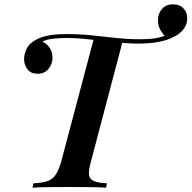

<svg xmlns="http://www.w3.org/2000/svg" viewBox="-20 -865 883 885"><path d="M777 -845Q809 -845 826 -826Q843 -807 843 -781Q843 -753 826.5 -731Q810 -709 781 -695Q753 -680 712 -672Q671 -664 617 -664Q579 -664 537 -668Q495 -672 452 -677Q409 -682 367 -686Q325 -690 288 -690Q255 -690 224 -686.5Q193 -683 175 -673Q195 -665 208.5 -645Q222 -625 222 -599Q222 -570 203.5 -547.5Q185 -525 153 -525Q123 -525 107 -545Q91 -565 91 -593Q91 -616 103.5 -641.5Q116 -667 152 -685Q175 -696 201 -701Q227 -706 250 -707Q273 -708 286 -708Q347 -708 404 -702Q461 -696 516 -690Q571 -684 625 -684Q667 -684 695.5 -688.5Q724 -693 746 -703L744 -695Q731 -707 719.5 -726.5Q708 -746 708 -772Q708 -802 726.5 -823.5Q745 -845 777 -845ZM413 -689Q413 -689 426.5 -688Q440 -687 460 -685Q480 -683 500 -681Q520 -679 533 -678Q546 -677 546 -677L398 -116Q388 -79 390.5 -59Q393 -39 412.5 -30.5Q432 -22 473 -20L469 0Q439 -2 392.5 -2.5Q346 -3 296 -3Q247 -3 202 -2.5Q157 -2 130 0L134 -20Q176 -22 199.5 -30.5Q223 -39 236.5 -59.5Q250 -80 261 -116Z"/></svg>

Font: Playfair Display SemiBold
Style: Italic
Weight: 600
Italic angle: -14°
Designer: Claus Eggers Sørensen
Foundry: Claus Eggers Sørensen
Version: Version 1.203